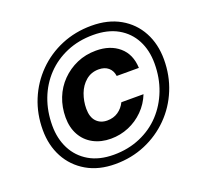

<svg xmlns="http://www.w3.org/2000/svg" viewBox="-124 -848 1038 993"><g transform="rotate(-20 395.0 -351.5)"><path d="M349 6Q258 6 192 -32.5Q126 -71 90.5 -137Q55 -203 55 -288Q55 -376 86.5 -452.5Q118 -529 175.5 -587Q233 -645 309.5 -677Q386 -709 475 -709Q566 -709 632 -671.5Q698 -634 733.5 -568Q769 -502 769 -417Q769 -329 737.5 -252Q706 -175 648.5 -117Q591 -59 514.5 -26.5Q438 6 349 6ZM372 -125Q318 -125 276 -147.5Q234 -170 211 -211.5Q188 -253 188 -308Q188 -365 207.5 -414.5Q227 -464 263.5 -501Q300 -538 348 -559Q396 -580 453 -580Q531 -580 580 -538Q629 -496 632 -420H510Q506 -450 486 -467Q466 -484 433 -484Q392 -484 362.5 -459Q333 -434 318.5 -395Q304 -356 304 -314Q304 -268 326.5 -244Q349 -220 386 -220Q421 -220 446.5 -237.5Q472 -255 486 -284H608Q589 -236 553 -200Q517 -164 470.5 -144.5Q424 -125 372 -125ZM358 -42Q437 -42 503.5 -70.5Q570 -99 617 -149.5Q664 -200 690 -267.5Q716 -335 716 -414Q716 -487 687 -542.5Q658 -598 602.5 -629.5Q547 -661 467 -661Q387 -661 321 -633Q255 -605 207.5 -555Q160 -505 134.5 -438Q109 -371 109 -292Q109 -220 138 -163.5Q167 -107 222.5 -74.5Q278 -42 358 -42Z"/></g></svg>

Font: DM Sans 11pt ExtraBold
Style: Italic
Weight: 800
Italic angle: -10°
Version: Version 4.004;gftools[0.9.30]